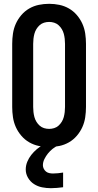

<svg xmlns="http://www.w3.org/2000/svg" viewBox="-20 -763 515 1007"><path d="M238 8Q210 8 183.5 2.5Q157 -3 133.5 -16.5Q110 -30 92 -51Q74 -72 63 -96.5Q52 -121 48 -148Q44 -175 44 -202V-533Q44 -560 48 -587Q52 -614 63 -638.5Q74 -663 92 -684Q110 -705 133.5 -718.5Q157 -732 183.5 -737.5Q210 -743 238 -743Q265 -743 291.5 -737.5Q318 -732 341.5 -718.5Q365 -705 383 -684Q401 -663 412 -638.5Q423 -614 427 -587Q431 -560 431 -533V-202Q431 -175 427 -148Q423 -121 412 -96.5Q401 -72 383 -51Q365 -30 341.5 -16.5Q318 -3 291.5 2.5Q265 8 238 8ZM238 -87Q251 -87 264 -91Q277 -95 287 -104Q297 -113 304 -124.5Q311 -136 314.5 -149Q318 -162 319.5 -175.5Q321 -189 321 -202V-533Q321 -546 319.5 -559.5Q318 -573 314.5 -586Q311 -599 304 -610.5Q297 -622 287 -631Q277 -640 264 -644Q251 -648 238 -648Q224 -648 211 -644Q198 -640 188 -631Q178 -622 171 -610.5Q164 -599 160.5 -586Q157 -573 155.5 -559.5Q154 -546 154 -533V-202Q154 -189 155.5 -175.5Q157 -162 160.5 -149Q164 -136 171 -124.5Q178 -113 188 -104Q198 -95 211 -91Q224 -87 238 -87ZM247 224Q224 224 201 219.5Q178 215 158.5 202.5Q139 190 127 169.5Q115 149 115 126Q115 105 123 85.5Q131 66 144 49.5Q157 33 173 19.5Q189 6 207 -4L214 -8H285V0Q269 7 255.5 18Q242 29 231.5 42Q221 55 213 71Q205 87 205 104Q205 113 209.5 122Q214 131 221.5 137Q229 143 239 145Q249 147 258 147Q272 147 285 145.5Q298 144 311 142V219Q295 221 279 222.5Q263 224 247 224Z"/></svg>

Font: Iosevka QP
Style: Bold
Weight: 700
Designer: Belleve Invis
Foundry: Belleve Invis
Version: Version 20.0.0; ttfautohint (v1.8.4)